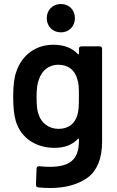

<svg xmlns="http://www.w3.org/2000/svg" viewBox="-20 -743 588 961"><path d="M375 -475C375 -471 373 -471 372 -471C371 -471 370 -472 369 -473C340 -504 299 -519 246 -519C158 -519 89 -466 62 -385C51 -356 46 -313 46 -258C46 -209 50 -168 59 -137C87 -46 166 -3 253 -3C303 -3 342 -18 369 -47C370 -48 371 -49 372 -49C373 -49 375 -49 375 -45V-37C375 56 329 92 229 92C214 92 196 91 177 89C168 89 163 93 163 100L160 182C160 190 164 194 171 195C191 197 211 198 232 198C309 198 372 180 420 145C467 109 491 49 491 -34V-499C491 -506 486 -511 479 -511H387C380 -511 375 -506 375 -499ZM368 -170C357 -127 325 -98 273 -98C224 -98 186 -128 173 -171C166 -188 163 -217 163 -258C163 -298 167 -327 175 -346C190 -390 224 -419 272 -419C323 -419 356 -390 367 -346C374 -325 375 -310 375 -259C375 -207 373 -190 368 -170ZM285 -581C325 -581 355 -611 355 -652C355 -693 326 -723 285 -723C244 -723 214 -693 214 -652C214 -611 244 -581 285 -581Z"/></svg>

Font: Barlow SemiBold Numbers
Style: Regular
Weight: 600
Designer: Jeremy Tribby
Foundry: Tribby Type
Version: Version 1.408